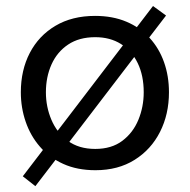

<svg xmlns="http://www.w3.org/2000/svg" viewBox="-20 -561 637 645"><path d="M300.6 10.8Q239.2 10.8 192.5 -10.4Q145.8 -31.5 114.2 -68.1Q82.5 -104.6 66.3 -151.9Q50 -199.2 50 -251Q50 -325.3 80.1 -383.2Q110.2 -441.1 166.2 -474.3Q222.2 -507.6 299.4 -507.6Q358.5 -507.6 404.6 -488.1Q450.7 -468.7 482.6 -433.7Q514.5 -398.8 531 -352.2Q547.6 -305.6 547.6 -251Q547.6 -177.3 517.6 -118Q487.6 -58.7 432.2 -24Q376.8 10.8 300.6 10.8ZM300 -60.7Q354.8 -60.7 390.9 -87.9Q427 -115.1 444.9 -158.6Q462.8 -202.1 462.8 -251Q462.8 -306.9 442.8 -348.6Q422.8 -390.3 386.3 -413.2Q349.9 -436.1 300 -436.1Q245.9 -436.1 209 -411.4Q172 -386.7 153.1 -344.7Q134.2 -302.6 134.2 -251Q134.2 -202.1 152.7 -158.6Q171.1 -115.1 208 -87.9Q244.8 -60.7 300 -60.7ZM98.8 64.4 56.6 31.2Q95.4 -19.6 129.6 -64.3Q163.8 -109 202.8 -159.8L346.8 -348.3Q388.3 -402.6 423 -447.9Q457.7 -493.2 494 -540.8L537.8 -508.8Q500.7 -460.5 465.1 -414Q429.5 -367.5 389.2 -314.9L244.2 -125.3Q204.4 -73.5 170.1 -28.6Q135.8 16.4 98.8 64.4Z"/></svg>

Font: Commissioner Thin
Style: Regular
Weight: 100
Designer: Kostas Bartsokas
Foundry: Kostas Bartsokas
Version: Version 1.001;gftools[0.9.23]